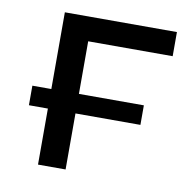

<svg xmlns="http://www.w3.org/2000/svg" viewBox="-65 -594 647 658"><g transform="rotate(10 258.0 -265.0)"><path d="M205 -446V-263H431V-195H205V0H109V-195H43V-263H109V-530H499V-446Z"/></g></svg>

Font: CMG Sans Medium
Style: Regular
Weight: 500
Designer: Julieta Ulanovsky
Foundry: Julieta Ulanovsky
Version: Version 7.200